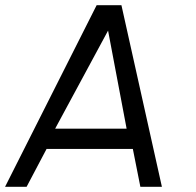

<svg xmlns="http://www.w3.org/2000/svg" viewBox="-50 -720 755 740"><path d="M322.5 -700H418L574 0H491L462 -146H129.5L52.5 0H-30.5ZM162.5 -224H438L366.5 -602Z"/></svg>

Font: Urbanist
Style: Italic
Weight: 400
Italic angle: -8°
Designer: Corey Hu
Foundry: Corey Hu
Version: Version 1.330; ttfautohint (v1.8.4.7-5d5b)